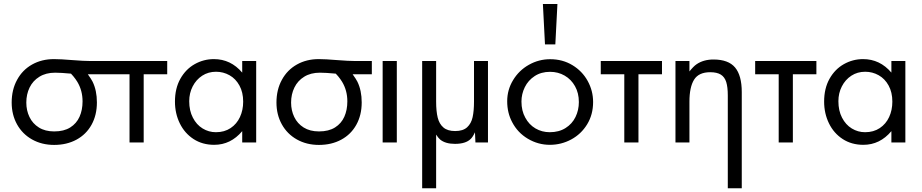

<svg xmlns="http://www.w3.org/2000/svg" viewBox="-20 -727 4705 980"><path d="M67.4 -319.8Q94.7 -370.1 143.8 -397.7Q192.9 -425.3 255.4 -425.3Q289.6 -425.3 347.7 -420.4Q408.2 -415.5 443.8 -415.5H526.4V-348.1H428.2Q446.3 -322.8 452.6 -310.1Q474.6 -265.1 474.6 -204.1Q474.6 -139.6 447.3 -90.3Q419.9 -41 370.4 -14.2Q320.8 12.7 256.3 12.7Q193.4 12.7 143.8 -15.1Q94.2 -43 66.9 -92.3Q39.6 -141.6 39.6 -203.6Q39.6 -269.5 67.4 -319.8ZM130.4 -129.9Q146.5 -96.2 178.5 -76.2Q210.4 -56.2 256.8 -56.2Q306.2 -56.2 338.4 -76.4Q370.6 -96.7 386 -131.1Q401.4 -165.5 401.4 -209.5Q401.4 -265.1 374.5 -309.6Q366.2 -323.2 354.5 -337.4L342.3 -351.1Q290 -356 261.2 -356Q214.4 -356 181.2 -335.4Q147.9 -314.9 131.1 -280.3Q114.3 -245.6 114.3 -203.6Q114.3 -163.1 130.4 -129.9Z M521 -415.5H833.5V-348.1H713.4V0H641.1V-348.1H521Z M873 -208.5Q873 -275.9 900.6 -325Q928.2 -374 973.9 -399.7Q1019.5 -425.3 1071.8 -425.3Q1157.7 -425.3 1216.3 -356.4V-415.5H1287.6V0H1216.3V-57.6Q1157.7 12.2 1073.2 12.2Q1013.2 12.2 967.8 -17.3Q922.4 -46.9 897.7 -97.4Q873 -147.9 873 -208.5ZM964.4 -126.5Q982.9 -90.3 1014.2 -71.3Q1045.4 -52.2 1082 -52.2Q1125.5 -52.2 1157 -73.2Q1188.5 -94.2 1204.8 -129.6Q1221.2 -165 1221.2 -208Q1221.2 -255.9 1202.1 -290.5Q1183.1 -325.2 1151.4 -343Q1119.6 -360.8 1082.5 -360.8Q1043 -360.8 1012 -340.6Q981 -320.3 963.4 -285.9Q945.8 -251.5 945.8 -210.4Q945.8 -162.1 964.4 -126.5Z M1418.9 -319.8Q1446.3 -370.1 1495.4 -397.7Q1544.4 -425.3 1606.9 -425.3Q1641.1 -425.3 1699.2 -420.4Q1759.8 -415.5 1795.4 -415.5H1877.9V-348.1H1779.8Q1797.9 -322.8 1804.2 -310.1Q1826.2 -265.1 1826.2 -204.1Q1826.2 -139.6 1798.8 -90.3Q1771.5 -41 1721.9 -14.2Q1672.4 12.7 1607.9 12.7Q1544.9 12.7 1495.4 -15.1Q1445.8 -43 1418.5 -92.3Q1391.1 -141.6 1391.1 -203.6Q1391.1 -269.5 1418.9 -319.8ZM1481.9 -129.9Q1498 -96.2 1530 -76.2Q1562 -56.2 1608.4 -56.2Q1657.7 -56.2 1689.9 -76.4Q1722.2 -96.7 1737.5 -131.1Q1752.9 -165.5 1752.9 -209.5Q1752.9 -265.1 1726.1 -309.6Q1717.8 -323.2 1706.1 -337.4L1693.8 -351.1Q1641.6 -356 1612.8 -356Q1565.9 -356 1532.7 -335.4Q1499.5 -314.9 1482.7 -280.3Q1465.8 -245.6 1465.8 -203.6Q1465.8 -163.1 1481.9 -129.9Z M1933.1 -415.5H2005.4V0H1933.1Z M2134.8 233.9V-415.5H2206.1V-208.5Q2206.1 -159.2 2214.1 -126.7Q2222.2 -94.2 2243.4 -76.2Q2264.6 -58.1 2303.2 -58.1Q2343.3 -58.1 2364.3 -77.4Q2385.3 -96.7 2392.3 -128.9Q2399.4 -161.1 2399.4 -209V-415.5H2470.7V0H2406.7L2404.3 -51.8Q2393.6 -28.3 2382.3 -17.6Q2356.9 7.3 2302.2 7.3Q2252.9 7.3 2226.1 -15.1Q2216.3 -23.9 2206.1 -40V233.9Z M2599.1 -318.4Q2628.9 -367.7 2679.4 -396.2Q2730 -424.8 2788.1 -424.8Q2851.6 -424.8 2901.6 -394.5Q2951.7 -364.3 2979.5 -314Q3007.3 -263.7 3007.3 -206.5Q3007.3 -142.1 2976.8 -92.3Q2946.3 -42.5 2895.5 -15.1Q2844.7 12.2 2786.6 12.2Q2726.6 12.2 2674.3 -18.8Q2622.1 -49.8 2594.2 -103.5Q2568.8 -150.9 2568.8 -210Q2568.8 -269 2599.1 -318.4ZM2661.1 -126.5Q2680.2 -90.8 2713.1 -71.5Q2746.1 -52.2 2786.1 -52.2Q2833 -52.2 2866.7 -73.5Q2900.4 -94.7 2917.5 -129.9Q2934.6 -165 2934.6 -206.1Q2934.6 -252 2915 -286.9Q2895.5 -321.8 2862.1 -341.1Q2828.6 -360.4 2787.6 -360.4Q2742.2 -360.4 2709 -338.6Q2675.8 -316.9 2658.7 -282Q2641.6 -247.1 2641.6 -208.5Q2641.6 -161.6 2661.1 -126.5ZM2751 -706.5H2825.2L2814.5 -500.5H2761.7Z M3046.4 -415.5H3358.9V-348.1H3238.8V0H3166.5V-348.1H3046.4Z M3427.7 -415.5H3499V-362.3Q3519.5 -388.2 3535.2 -398.9Q3570.8 -423.3 3621.6 -423.3Q3697.8 -423.3 3731.9 -382.6Q3766.1 -341.8 3766.1 -256.8V233.9H3694.8V-239.7Q3694.8 -282.7 3686.8 -308.3Q3678.7 -334 3659.2 -346.2Q3639.6 -358.4 3605 -358.4Q3546.4 -358.4 3522.7 -320.3Q3499 -282.2 3499 -208V0H3427.7Z M3834.5 -415.5H4147V-348.1H4026.9V0H3954.6V-348.1H3834.5Z M4186.5 -208.5Q4186.5 -275.9 4214.1 -325Q4241.7 -374 4287.4 -399.7Q4333 -425.3 4385.3 -425.3Q4471.2 -425.3 4529.8 -356.4V-415.5H4601.1V0H4529.8V-57.6Q4471.2 12.2 4386.7 12.2Q4326.7 12.2 4281.2 -17.3Q4235.8 -46.9 4211.2 -97.4Q4186.5 -147.9 4186.5 -208.5ZM4277.8 -126.5Q4296.4 -90.3 4327.6 -71.3Q4358.9 -52.2 4395.5 -52.2Q4439 -52.2 4470.5 -73.2Q4502 -94.2 4518.3 -129.6Q4534.7 -165 4534.7 -208Q4534.7 -255.9 4515.6 -290.5Q4496.6 -325.2 4464.8 -343Q4433.1 -360.8 4396 -360.8Q4356.4 -360.8 4325.4 -340.6Q4294.4 -320.3 4276.9 -285.9Q4259.3 -251.5 4259.3 -210.4Q4259.3 -162.1 4277.8 -126.5Z"/></svg>

Font: NMS Futura Pro Book
Style: Regular
Weight: 400
Designer: Blend3rman
Version: Version 0.1